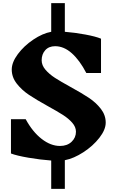

<svg xmlns="http://www.w3.org/2000/svg" viewBox="-20 -1006 740 1226"><path d="M394 17V200H307V19Q237 14 161.5 1Q86 -12 50 -26V-245H144Q188 -164 246 -119Q304 -74 363 -74Q409 -74 437 -100.5Q465 -127 465 -165Q465 -195 441.5 -222Q418 -249 382 -272Q346 -295 286 -328Q212 -369 165.5 -400Q119 -431 87 -472Q55 -513 55 -562Q55 -608 94 -660.5Q133 -713 192.5 -753Q252 -793 307 -803V-986H394V-803Q458 -798 525 -785.5Q592 -773 625 -759V-540H531Q489 -621 438.5 -666Q388 -711 332 -711Q292 -711 269 -685.5Q246 -660 246 -621Q246 -589 270.5 -560.5Q295 -532 331.5 -508.5Q368 -485 430 -451Q503 -411 548 -381Q593 -351 624 -311Q655 -271 655 -223Q655 -178 614.5 -126Q574 -74 512.5 -34Q451 6 394 17Z"/></svg>

Font: InknutAntiqua
Style: Bold
Weight: 700
Designer: Claus Eggers Srensen
Foundry: Claus Eggers Srensen
Version: Version 1.000; ttfautohint (v1.2) -l 7 -r 28 -G 50 -x 13 -D 